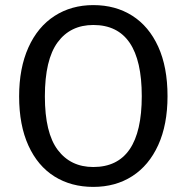

<svg xmlns="http://www.w3.org/2000/svg" viewBox="-20 -721 732 753"><path d="M637 -344Q637 -232 600.5 -152Q564 -72 498.5 -30Q433 12 346 12Q259 12 193.5 -29Q128 -70 91.5 -150Q55 -230 55 -343Q55 -454 91.5 -535Q128 -616 194 -658.5Q260 -701 346 -701Q433 -701 498.5 -659.5Q564 -618 600.5 -538Q637 -458 637 -344ZM156 -343Q156 -200 206.5 -133Q257 -66 346 -66Q536 -66 536 -344Q536 -623 346 -623Q256 -623 206 -555Q156 -487 156 -343Z"/></svg>

Font: Fira Sans
Style: Regular
Weight: 400
Designer: bBox Type GmbH & Carrois Corporate GbR & Edenspiekermann AG
Foundry: bBox Type GmbH & Carrois Corporate GbR & Edenspiekermann AG
Version: Version 4.301